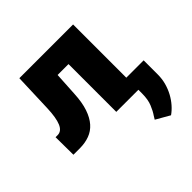

<svg xmlns="http://www.w3.org/2000/svg" viewBox="-199 -718 1134 1134"><g transform="rotate(-45 368.0 -151.0)"><path d="M600.9 242.9 514.2 193.2 526.6 172.9Q543.3 148.8 556.5 116.1Q570.7 82.7 571 31.2V0H386.4V-399.1H295.5L286.9 -251.4Q283.4 -181.5 267 -133.5Q250.7 -85.6 224.4 -56.1Q198.2 -26.6 162.6 -13.5Q127.1 -0.4 85.2 0H28.4L27 -147.7H44Q77.4 -147.7 94.1 -186.8Q110.8 -225.9 113.6 -304L122.2 -545.5H571V-100.9H715.9V17Q715.9 53.6 706.7 87.4Q697.4 121.1 681.6 150.2Q665.8 179.3 645.1 202.9Q624.3 226.6 600.9 242.9Z"/></g></svg>

Font: Linik Sans Black
Style: Regular
Weight: 900
Designer: Fonts by Rasmus Andersson / Changes by Cristiano Sobral with parts from Marc Monis
Foundry: rsms
Version: Version 3.020; ttfautohint (v1.6)